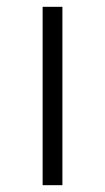

<svg xmlns="http://www.w3.org/2000/svg" viewBox="-20 -543 307 563"><path d="M163 0H105V-523H163Z"/></svg>

Font: Fira Sans Light
Style: Regular
Weight: 300
Designer: bBox Type GmbH & Carrois Corporate GbR & Edenspiekermann AG
Foundry: bBox Type GmbH & Carrois Corporate GbR & Edenspiekermann AG
Version: Version 4.301